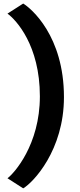

<svg xmlns="http://www.w3.org/2000/svg" viewBox="-20 -891 448 1079"><path d="M110.4 -871.1 22 -814.5C70.8 -779.3 204.1 -635.7 204.1 -350.1C204.1 -77.1 59.1 83.5 22 110.8L110.4 167.5C167 134.3 339.4 -46.4 339.4 -345.2C339.4 -689.5 154.8 -844.2 110.4 -871.1Z"/></svg>

Font: Merriweather Sans
Style: Bold
Weight: 700
Designer: Eben Sorkin ( eben@eyebytes.com )
Foundry: Eben Sorkin
Version: Version 1.003